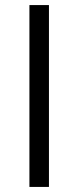

<svg xmlns="http://www.w3.org/2000/svg" viewBox="-20 -737 309 757"><path d="M96 0V-717H173V0Z"/></svg>

Font: Cairo
Style: Regular
Weight: 400
Designer: Mohamed Gaber, Accademia di Belle Arti di Urbino
Foundry: Kief Type Foundry, Accademia di Belle Arti di Urbino
Version: Version 3.120